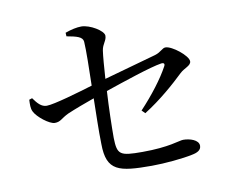

<svg xmlns="http://www.w3.org/2000/svg" viewBox="-79 -860 1159 943"><g transform="rotate(-10 500.0 -389.0)"><path d="M83 -451 68 -446C67 -424 66 -403 74 -387C88 -357 146 -312 172 -312C202 -312 207 -328 245 -346C282 -362 336 -382 381 -398C380 -331 377 -236 379 -170C380 -34 441 -22 605 -22C670 -22 762 -31 808 -41C835 -46 855 -56 855 -78C855 -108 810 -121 778 -121C758 -121 706 -97 571 -97C458 -97 446 -105 444 -189C444 -248 446 -338 451 -422C539 -452 683 -501 737 -509C751 -511 756 -504 749 -492C719 -436 664 -364 602 -298L618 -282C701 -334 775 -400 823 -446C845 -467 879 -473 879 -495C879 -523 804 -583 771 -583C755 -583 745 -564 715 -555L454 -482C458 -542 462 -594 466 -621C471 -654 491 -666 491 -691C491 -716 424 -756 382 -756C360 -756 331 -750 301 -739L302 -721C351 -712 381 -705 383 -680C386 -641 384 -542 382 -461C313 -440 184 -402 148 -402C121 -402 103 -423 83 -451Z"/></g></svg>

Font: Noto Serif HK Medium
Style: Regular
Weight: 500
Designer: Ryoko NISHIZUKA 西塚涼子 (kana & ideographs); Frank Grießhammer (Latin, Greek & Cyrillic); Wenlong ZHANG 张文龙 (bopomofo); San
Foundry: Adobe
Version: Version 2.001;hotconv 1.1.0;makeotfexe 2.6.0